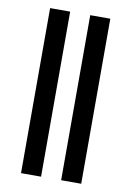

<svg xmlns="http://www.w3.org/2000/svg" viewBox="-83 -775 566 828"><g transform="rotate(10 200.0 -361.5)"><path d="M332 -722.7H244.1V0H332ZM156.2 -722.7H68.4V0H156.2Z"/></g></svg>

Font: Giphurs
Style: Regular
Weight: 400
Version: Version 2.010